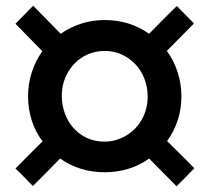

<svg xmlns="http://www.w3.org/2000/svg" viewBox="-20 -699 732 671"><path d="M95 -49Q80 -64 65 -79.5Q50 -95 34 -110Q58 -134 81.5 -158Q105 -182 129 -205Q104 -237 91 -278Q78 -319 78 -363Q78 -405 91 -446Q104 -487 128 -520Q105 -544 81 -568Q57 -592 34 -616Q50 -632 65 -647.5Q80 -663 96 -679Q120 -654 144 -630Q168 -606 192 -581Q225 -604 264 -616.5Q303 -629 346 -629Q433 -629 501 -581Q525 -605 549 -629.5Q573 -654 598 -678Q613 -663 628 -647.5Q643 -632 658 -617Q634 -593 610.5 -569Q587 -545 563 -521Q587 -489 600.5 -447.5Q614 -406 614 -363Q614 -318 601 -278.5Q588 -239 564 -206Q588 -182 612 -158.5Q636 -135 659 -111Q643 -94 628 -79Q613 -64 597 -48Q573 -72 549 -96.5Q525 -121 501 -145Q468 -121 428.5 -109Q389 -97 346 -97Q258 -97 190 -145Q167 -121 143 -97Q119 -73 95 -49ZM346 -204Q375 -204 402 -215.5Q429 -227 449.5 -247Q470 -267 482.5 -295Q495 -323 496 -356V-363Q496 -394 485 -423Q474 -452 454 -473.5Q434 -495 406.5 -508Q379 -521 346 -521Q315 -521 288 -509.5Q261 -498 241 -477.5Q221 -457 209 -429.5Q197 -402 196 -370V-363Q196 -332 206.5 -303Q217 -274 236.5 -252Q256 -230 283.5 -217Q311 -204 346 -204Z"/></svg>

Font: Rosa Sans SemiBold
Style: Regular
Weight: 600
Designer: Pentagram / MCKL
Foundry: Pentagram / MCKL
Version: Version 1.005;September 16, 2019;FontCreator 11.5.0.2425 64-